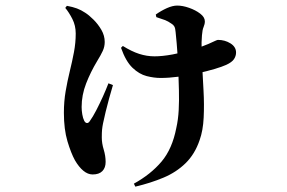

<svg xmlns="http://www.w3.org/2000/svg" viewBox="-20 -596 1040 696"><path d="M216.6 -567.3 222.5 -574.9Q243.5 -571.1 258.8 -565.4Q274.1 -559.7 288.6 -550Q301.8 -541.8 318.6 -525.2Q335.5 -508.5 347.6 -487.6Q359.6 -466.8 359.6 -443.9Q359.6 -426.8 352.5 -411.4Q345.4 -396 332.2 -374.6Q308.2 -334.7 292.1 -293.1Q275.9 -251.4 275.9 -208Q275.9 -195.1 278.3 -181.3Q280.6 -167.5 285.4 -157.9Q289.6 -150.3 295.2 -150Q300.8 -149.6 305.6 -157.1Q316.7 -172.5 328.8 -195.9Q340.9 -219.3 352.8 -245.5Q364.6 -271.7 373.1 -294L389.4 -287.5Q382.6 -264.4 375.6 -239.4Q368.6 -214.3 363.1 -191.2Q357.6 -168 353.6 -149.2Q351.1 -136.9 350 -126.1Q349 -115.3 349 -97.5Q349 -76.4 356 -53.6Q362.9 -30.8 362.9 -8.9Q362.9 12.1 351.1 24.2Q339.2 36.4 315.9 36.4Q298.4 36.4 282.2 23Q266 9.7 251.7 -14.9Q237.5 -40.6 224.5 -83.9Q211.6 -127.2 211.6 -187.2Q211.6 -228.3 218 -265.5Q224.4 -302.6 233 -337.8Q241.7 -373 248.1 -407Q254.5 -441 254.5 -474.6Q254.5 -503.4 242.2 -527.5Q229.8 -551.6 216.6 -567.3ZM418.7 -422.7 425.3 -429.4Q457 -409.6 484.5 -400.7Q512 -391.8 540.1 -391.8Q568.4 -391.8 605.3 -398.6Q642.3 -405.4 677.7 -416.1Q713 -426.8 735 -436.5Q753.4 -444.8 760.5 -448.1Q767.7 -451.4 770.2 -451.4Q795.1 -451.4 815.4 -438.8Q835.7 -426.1 835.7 -405.6Q835.7 -392.9 828.2 -381.6Q820.6 -370.3 800.1 -360.9Q784.8 -353.9 757.3 -345.8Q729.7 -337.6 695.7 -330.1Q661.6 -322.6 627 -318Q592.4 -313.4 561.9 -313.4Q538.5 -313.4 511.5 -320.2Q484.5 -327.1 460.1 -350.5Q435.8 -373.9 418.7 -422.7ZM546.7 -533.9 544.7 -543.4Q564 -557.1 584.9 -566.5Q605.8 -575.8 622.4 -575.8Q642.2 -575.8 665.5 -567.6Q688.9 -559.4 705.7 -546.6Q722.6 -533.7 722.6 -518.6Q722.6 -508.8 718.1 -498.3Q713.5 -487.8 712.1 -467.8Q709.9 -444.6 710.9 -412.7Q711.9 -380.7 712.9 -358.9Q714.9 -317 717.8 -266.9Q720.6 -216.9 718.3 -169.6Q716 -122.4 703.6 -88Q686.3 -37.1 652.6 -4.3Q619 28.5 572.7 47.9Q526.4 67.4 470.6 80.6L465.3 69.8Q526.2 36.2 565.3 -9.9Q604.4 -56 619.1 -132.1Q626 -162.7 627.8 -197.2Q629.6 -231.6 628.6 -268.2Q627.6 -304.7 626.4 -341.3Q626.1 -364.5 624.2 -389.8Q622.4 -415.1 620.5 -438.8Q618.6 -462.5 616.6 -479.6Q615.6 -493.3 612 -499.9Q608.4 -506.4 601.6 -510.2Q589.6 -519 576.4 -523.8Q563.1 -528.6 546.7 -533.9Z"/></svg>

Font: Noto Serif SC
Style: Regular
Weight: 200
Designer: Ryoko NISHIZUKA 西塚涼子 (kana & ideographs); Frank Grießhammer (Latin, Greek & Cyrillic); Wenlong ZHANG 张文龙 (bopomofo); San
Foundry: Adobe
Version: Version 2.001;hotconv 1.1.0;makeotfexe 2.6.0